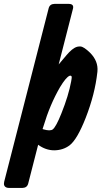

<svg xmlns="http://www.w3.org/2000/svg" viewBox="-52 -761 516 977"><path d="M319.8 -718.8Q319.8 -718.8 246.6 -433.1L270 -460.9Q288.1 -482.9 300.3 -495.6Q328.6 -524.4 351.1 -524.4H357.9Q374.5 -523.4 406.7 -492.2Q448.7 -449.7 443.8 -397.5Q443.8 -396 443.4 -393.6Q431.2 -281.7 383.8 -160.6Q340.8 -51.3 302.2 -21.5Q269 3.4 224.1 3.9Q180.7 3.9 142.1 -24.4L91.3 173.8Q85.4 194.8 62 195.3H-5.4Q-11.7 195.3 -17.1 193.8Q-36.1 187.5 -30.8 164.1L195.8 -719.7Q201.7 -740.7 225.1 -741.2H298.3Q324.2 -740.7 319.8 -718.8ZM164.6 -104.5Q166.5 -104 168.5 -103Q203.1 -92.8 216.3 -102.5Q233.4 -115.7 260.7 -184.6Q296.9 -274.9 310.1 -346.7Q313 -362.3 313 -368.7Q312.5 -376 305.2 -376Q303.2 -376 301.3 -375Q283.2 -366.7 253.4 -317.4Q201.7 -228 169.4 -119.1Z"/></svg>

Font: Allan
Style: Bold
Weight: 500
Italic angle: -14.3°
Version: Version 1.002